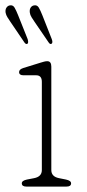

<svg xmlns="http://www.w3.org/2000/svg" viewBox="-27 -689 322 709"><path d="M162.5 -443V-61Q162.5 -36.5 191.5 -31L216.5 -26Q235.5 -22 235.5 -12Q235.5 0 218.5 0H70.5Q53.5 0 53.5 -12Q53.5 -22 72.5 -26L98.5 -31Q127.5 -36.5 127.5 -61V-387Q127.5 -411 106.5 -411H59.5Q43.5 -411 43.5 -423Q43.5 -433 59.5 -438L122.5 -457.5Q128 -459 134.5 -461Q141 -463 147.5 -463Q162.5 -463 162.5 -443ZM40.2 -632 75.1 -544.5Q78.7 -532 75.1 -528Q69.4 -523.5 63.3 -532L11.1 -609Q5.8 -617 0.5 -625.2Q-4.7 -633.5 -6.3 -642Q-8 -653.5 -3.3 -660.5Q1.3 -667.5 8.6 -669Q20.4 -671.5 26.7 -661Q32.9 -650.5 40.2 -632ZM129.7 -632 164.2 -544.5Q168.6 -532.5 164.2 -528Q158.5 -523.5 152.8 -532L100.2 -609Q94.9 -617 89.6 -625.2Q84.4 -633.5 83.2 -642Q81.5 -653.5 86 -660.5Q90.4 -667.5 98.1 -669Q109.9 -671.5 116.2 -661Q122.4 -650.5 129.7 -632Z"/></svg>

Font: Fraunces 9pt SuperSoft Thin
Style: Regular
Weight: 100
Version: Version 1.000;[b76b70a41]